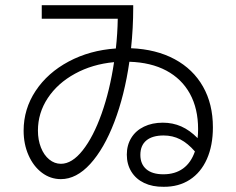

<svg xmlns="http://www.w3.org/2000/svg" viewBox="-20 -720 904 734"><path d="M464.8 -128.9Q464.8 -165 481.9 -192.9Q499 -220.7 530.3 -235.8Q561.5 -251 602.5 -251Q640.6 -251 673.1 -236.6Q705.6 -222.2 735.4 -191.9Q737.3 -206.1 737.3 -226.6Q737.3 -304.7 706.1 -361.6Q674.8 -418.5 616 -450Q557.1 -481.4 474.6 -483.9Q456.1 -355.5 417 -253.4Q377.9 -151.4 325 -93.3Q272 -35.2 212.9 -35.2Q172.9 -35.2 140.4 -59.6Q107.9 -84 89.1 -126.5Q70.3 -168.9 70.3 -220.7Q70.3 -303.2 116.2 -372.6Q162.1 -441.9 242.7 -484.9Q323.2 -527.8 422.9 -534.7Q429.2 -590.3 430.2 -648.4H139.6V-700.2H489.3V-691.4Q489.3 -613.3 481 -535.6Q577.1 -531.7 647.7 -493.7Q718.3 -455.6 756.1 -388.9Q793.9 -322.3 793.9 -233.4Q793.9 -163.6 771 -112.1Q748 -60.5 705.6 -33Q663.1 -5.4 605.5 -5.9Q563 -5.4 531.2 -20.5Q499.5 -35.6 482.2 -63.7Q464.8 -91.8 464.8 -128.9ZM212.9 -93.8Q255.4 -93.8 296.1 -145.3Q336.9 -196.8 368.4 -285.4Q399.9 -374 416 -482.4Q333 -474.6 266.6 -438.2Q200.2 -401.9 162.6 -345Q125 -288.1 125 -220.7Q125 -185.1 136.5 -156Q147.9 -127 168.2 -110.4Q188.5 -93.8 212.9 -93.8ZM604.5 -53.7Q649.4 -53.7 679.9 -75.9Q710.4 -98.1 725.1 -141.1Q697.8 -172.4 668.9 -187.3Q640.1 -202.1 605.5 -202.1Q562.5 -202.1 539.6 -183.1Q516.6 -164.1 516.6 -127.9Q516.6 -92.8 539.3 -73.2Q562 -53.7 604.5 -53.7Z"/></svg>

Font: Pretendard GOV Light
Style: Regular
Weight: 300
Designer: Base glyphs from Inter by Rasmus Andersson; Hangeul glyphs from Noto Sans CJK(Source Han Sans) by Jang Soo-young and Kan
Foundry: Kil Hyung-jin
Version: Version 1.309